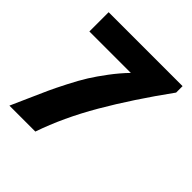

<svg xmlns="http://www.w3.org/2000/svg" viewBox="-212 -994 1163 1163"><g transform="rotate(45 370.0 -412.5)"><path d="M40 0Q55.2 -33.7 89.6 -111.8Q124 -189.9 142.1 -229.7Q160.2 -269.5 195.1 -337.6Q230 -405.8 259 -452.1Q288.1 -498.5 330.6 -555.2Q373 -611.8 419.9 -660.2H64.9V-825.2H698.2V-770Q542.5 -555.2 433.1 -367.2Q323.7 -179.2 262.2 0Z"/></g></svg>

Font: Hussar Preview
Style: Bold
Weight: 700
Foundry: Cannot Into Space Fonts, PlusOne Fonts
Version: Version 2.29RC2 "Millennial"